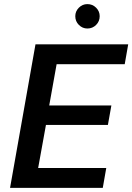

<svg xmlns="http://www.w3.org/2000/svg" viewBox="-20 -916 645 936"><path d="M29 0 153 -700H605L588 -603H256L220 -402H523L506 -307H204L166 -97H498L481 0ZM406 -777Q382 -777 364.5 -794.5Q347 -812 347 -837Q347 -861 364.5 -878.5Q382 -896 406 -896Q431 -896 448.5 -878.5Q466 -861 466 -837Q466 -812 448.5 -794.5Q431 -777 406 -777Z"/></svg>

Font: DM Sans 9pt SemiBold
Style: Italic
Weight: 600
Italic angle: -10°
Version: Version 4.004;gftools[0.9.30]